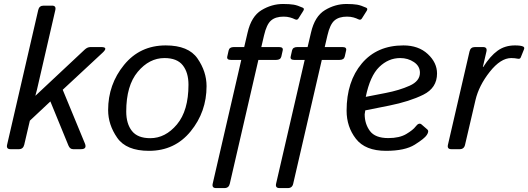

<svg xmlns="http://www.w3.org/2000/svg" viewBox="-20 -749 2652 964"><path d="M32.7 0Q10.7 0 15.6 -22L171.9 -698.7Q176.8 -720.7 199.2 -720.7H241.2Q262.7 -720.7 257.8 -698.7L165.5 -298.3Q162.1 -284.2 157.7 -269H158.7L405.3 -500Q418.9 -512.7 434.1 -512.7H488.3Q525.9 -512.7 494.6 -483.9L294.9 -298.3L406.2 -28.8Q418 0 386.7 0H347.2Q331.1 0 323.7 -18.1L232.9 -239.7L129.9 -143.1L101.6 -22Q96.2 0 74.7 0Z M522.9 -196.3Q522.9 -325.2 602.8 -423.1Q682.6 -521 812 -521Q926.3 -521 971.7 -455.3Q1017.1 -389.6 1017.1 -316.4Q1017.1 -187.5 937.3 -89.6Q857.4 8.3 728 8.3Q613.8 8.3 568.4 -57.4Q522.9 -123 522.9 -196.3ZM613.8 -189Q613.8 -127.9 642.3 -91.6Q670.9 -55.2 734.4 -55.2Q810.5 -55.2 868.4 -124.3Q926.3 -193.4 926.3 -323.7Q926.3 -384.8 897.7 -421.1Q869.1 -457.5 805.7 -457.5Q729.5 -457.5 671.6 -388.4Q613.8 -319.3 613.8 -189Z M1139.2 -448.2Q1117.2 -448.2 1121.1 -465.3L1127.9 -495.6Q1131.8 -512.7 1153.8 -512.7H1206.1L1223.1 -585.4Q1241.7 -667 1293 -698Q1344.2 -729 1400.9 -729Q1434.6 -729 1454.3 -725.6Q1474.1 -722.2 1500 -710.4Q1509.8 -706.1 1502.9 -694.8L1478.5 -656.2Q1472.7 -646.5 1460.4 -652.3Q1451.2 -657.2 1436.5 -661.4Q1421.9 -665.5 1403.8 -665.5Q1363.3 -665.5 1340.8 -646Q1318.4 -626.5 1305.7 -571.3L1292 -512.7H1381.3Q1403.3 -512.7 1399.4 -495.6L1392.6 -465.3Q1388.7 -448.2 1366.7 -448.2H1277.3L1133.8 173.3Q1128.9 195.3 1106.9 195.3H1064.9Q1043 195.3 1047.9 173.3L1191.4 -448.2Z M1457.5 -448.2Q1435.5 -448.2 1439.5 -465.3L1446.3 -495.6Q1450.2 -512.7 1472.2 -512.7H1524.4L1541.5 -585.4Q1560.1 -667 1611.3 -698Q1662.6 -729 1719.2 -729Q1752.9 -729 1772.7 -725.6Q1792.5 -722.2 1818.4 -710.4Q1828.1 -706.1 1821.3 -694.8L1796.9 -656.2Q1791 -646.5 1778.8 -652.3Q1769.5 -657.2 1754.9 -661.4Q1740.2 -665.5 1722.2 -665.5Q1681.6 -665.5 1659.2 -646Q1636.7 -626.5 1624 -571.3L1610.4 -512.7H1699.7Q1721.7 -512.7 1717.8 -495.6L1710.9 -465.3Q1707 -448.2 1685.1 -448.2H1595.7L1452.1 173.3Q1447.3 195.3 1425.3 195.3H1383.3Q1361.3 195.3 1366.2 173.3L1509.8 -448.2Z M1720.2 -193.4Q1720.2 -339.8 1796.6 -430.4Q1873 -521 2005.4 -521Q2081.1 -521 2127.7 -477.8Q2174.3 -434.6 2174.3 -379.9Q2174.3 -307.6 2105.2 -273.4Q2036.1 -239.3 1934.1 -218.8L1814 -194.8Q1811 -176.3 1811 -175.3Q1811 -127 1837.4 -91.3Q1863.8 -55.7 1929.7 -55.7Q1985.8 -55.7 2020 -76.2Q2054.2 -96.7 2066.4 -113.3Q2083.5 -136.2 2097.2 -123.5L2126 -98.6Q2135.3 -90.3 2123 -71.3Q2111.8 -53.7 2062.5 -22.7Q2013.2 8.3 1918 8.3Q1814 8.3 1767.1 -52Q1720.2 -112.3 1720.2 -193.4ZM1816.4 -262.7 1916.5 -282.2Q1984.9 -295.4 2036.6 -318.6Q2088.4 -341.8 2088.4 -383.8Q2088.4 -417 2058.3 -437.3Q2028.3 -457.5 1989.3 -457.5Q1930.2 -457.5 1884 -412.6Q1837.9 -367.7 1816.4 -262.7Z M2246.1 0Q2224.1 0 2229 -22L2337.4 -490.7Q2342.3 -512.7 2364.3 -512.7H2405.3Q2427.2 -512.7 2422.4 -490.7L2404.3 -412.6H2406.2Q2441.4 -467.8 2478.3 -494.4Q2515.1 -521 2565.4 -521Q2594.2 -521 2606 -515.6Q2615.2 -511.7 2610.8 -501L2594.7 -460.9Q2591.3 -452.1 2580.6 -454.1Q2564 -457.5 2546.9 -457.5Q2493.7 -457.5 2439 -388.4Q2384.3 -319.3 2367.2 -246.1L2314.9 -22Q2310.1 0 2288.1 0Z"/></svg>

Font: Istok
Style: Italic
Weight: 500
Italic angle: -13°
Designer: Andrey V. Panov
Foundry: Andrey V. Panov
Version: Version 1.0.3